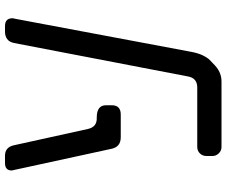

<svg xmlns="http://www.w3.org/2000/svg" viewBox="-89 -712 906 768"><g transform="rotate(-90 364.0 -328.0)"><path d="M160 105H422Q458 105 486 79L508 58Q518 48 527 29Q536 10 541 -18L673 -721Q674 -723 674 -725Q674 -727 675 -728Q675 -729 675 -729.5Q675 -730 675 -731Q675 -761 644 -761H621Q604 -761 592 -752.5Q580 -744 576 -725L442 -28Q435 8 398 8H160Q145 8 134.5 18.5Q124 29 124 45V69Q124 83 134.5 94Q145 105 160 105ZM153 -334Q161 -298 199 -298H290Q327 -298 327 -334V-357Q327 -394 278 -394Q240 -392 232 -430L167 -725Q159 -763 121 -761H96Q66 -761 66 -734Q66 -733 66.5 -731Q67 -729 68 -725Z"/></g></svg>

Font: WDXL Lubrifont TC
Style: Regular
Weight: 400
Designer: [WDXL Lubrifont] Copyright 2020-2022 (c) NightFurySL2001, Skr-ZERO; [ZCOOL QingKe HuangYou] Copyright 2018-2022 (c) The 
Version: Version 2.001;hotconv 1.1.1;makeotfexe 2.6.0